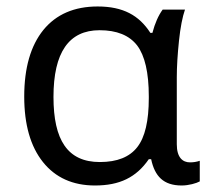

<svg xmlns="http://www.w3.org/2000/svg" viewBox="-20 -566 655 596"><path d="M274.9 9.8C351.1 9.8 402.8 -15.1 441.9 -71.8H449.2C460.4 -19 487.3 9.8 543.9 9.8C565.9 9.8 589.8 2.9 600.1 -2.9V-66.9C590.3 -63.5 580.1 -62 569.8 -62C546.9 -62 528.8 -77.1 528.8 -118.2V-326.2C528.8 -359.4 531.2 -397 535.6 -439.5C540 -481.4 546.4 -513.7 554.2 -536.1H484.9C471.7 -518.1 460.9 -493.7 453.1 -463.9H446.8C411.6 -518.6 361.8 -545.9 283.2 -545.9C210.4 -545.9 154.3 -521.5 114.7 -473.1C75.2 -424.3 55.2 -355.5 55.2 -266.1C55.2 -179.2 74.7 -111.3 113.3 -63C151.9 -14.6 206.1 9.8 274.9 9.8ZM290 -63C189.9 -63 146 -130.9 146 -265.1C146 -403.3 193.8 -472.2 289.1 -472.2C342.3 -472.2 381.3 -456.5 405.8 -424.8C429.7 -393.1 441.9 -340.3 441.9 -267.1V-261.2C441.9 -190.9 430.2 -140.1 406.2 -109.4C382.3 -78.6 343.8 -63 290 -63Z"/></svg>

Font: Noto Reveo Sans
Style: Regular
Weight: 400
Designer: Monotype Design team
Foundry: Monotype Imaging Inc.
Version: Version 1.04